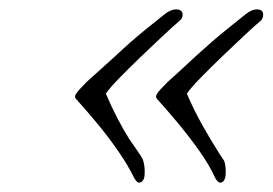

<svg xmlns="http://www.w3.org/2000/svg" viewBox="-20 -443 584 410"><path d="M266 -64Q254 -89 233 -119.5Q212 -150 187.5 -179.5Q163 -209 143 -231Q138 -236 142 -242Q147 -250 165 -268Q185 -286 226 -323Q260 -355 289 -378.5Q318 -402 332 -413Q345 -423 356 -423Q370 -423 370 -411Q370 -404 364 -399Q352 -389 329.5 -368Q307 -347 281.5 -322.5Q256 -298 235 -276.5Q214 -255 206 -243Q218 -215 231 -190Q244 -165 256 -146Q258 -143 265.5 -132.5Q273 -122 279.5 -112Q286 -102 286 -99Q289 -89 289 -77Q289 -68 288 -64Q285 -53 277 -53Q272 -53 266 -64ZM439 -64Q428 -89 406.5 -119.5Q385 -150 360.5 -179.5Q336 -209 316 -231Q311 -236 315 -242Q317 -246 323 -252.5Q329 -259 338 -268Q349 -278 364 -291.5Q379 -305 398 -323Q433 -355 462 -378.5Q491 -402 505 -413Q518 -423 528 -423Q542 -423 542 -412Q542 -404 537 -399Q525 -389 502.5 -368Q480 -347 454.5 -322.5Q429 -298 408 -276.5Q387 -255 379 -243Q395 -206 412.5 -175Q430 -144 449 -114Q459 -99 459 -99Q462 -89 462 -77Q462 -68 461 -64Q458 -53 450 -53Q445 -53 439 -64Z"/></svg>

Font: WindSong Medium
Style: Regular
Weight: 500
Designer: Robert E. Leuschke
Foundry: Robert E. Leuschke
Version: Version 1.010; ttfautohint (v1.8.3)